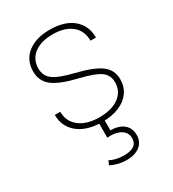

<svg xmlns="http://www.w3.org/2000/svg" viewBox="-172 -582 800 890"><g transform="rotate(-30 227.5 -137.0)"><path d="M234.4 -487.8Q159.2 -487.8 115.2 -452.9Q71.3 -418 71.3 -357.9Q71.3 -306.6 109.4 -276.6Q147.5 -246.6 240.7 -224.6Q316.9 -206.5 346.2 -185.1Q375.5 -163.6 375.5 -126Q375.5 -77.1 336.9 -48.8Q298.3 -20.5 232.9 -20.5Q165.5 -20.5 126.2 -51Q86.9 -81.5 86.9 -133.8H57.6Q57.6 -70.3 104.7 -32.7Q151.9 4.9 232.4 4.9Q284.7 4.9 323 -11.2Q361.3 -27.3 382.3 -56.6Q403.3 -85.9 403.3 -125.5Q403.3 -174.8 365.2 -203.9Q327.1 -232.9 235.4 -255.4Q158.7 -273.9 128.9 -296.1Q99.1 -318.4 99.1 -357.4Q99.1 -406.2 135.7 -434.3Q172.4 -462.4 234.9 -462.4Q299.8 -462.4 336.4 -432.4Q373 -402.3 373 -349.1H402.3Q402.3 -413.6 357.4 -450.7Q312.5 -487.8 234.4 -487.8ZM340.3 136.2Q340.3 99.6 315.2 78.4Q290 57.1 245.1 57.1V-0.5H215.8V79.6Q220.2 79.1 224.6 78.9Q229 78.6 232.9 78.6Q270 78.6 292.2 94.7Q314.5 110.8 314.5 138.7Q314.5 189.5 243.2 189.5Q198.2 189.5 168 172.4L158.2 194.3Q198.2 214.4 242.2 214.4Q287.6 214.4 314 193.4Q340.3 172.4 340.3 136.2Z"/></g></svg>

Font: Estedad-FD-VF Thin
Style: Regular
Weight: 100
Designer: Amin Abedi
Version: Version 5.0